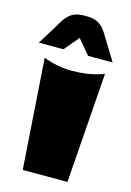

<svg xmlns="http://www.w3.org/2000/svg" viewBox="-115 -729 536 784"><g transform="rotate(15 153.0 -337.0)"><path d="M144 -674H150Q183 -674 202.5 -662.5Q222 -651 238 -625L303 -519H199L147 -581L95 -519H-9L56 -625Q72 -651 91.5 -662.5Q111 -674 144 -674ZM268 -460 285 -466 251 0H62L30 -466Q87 -443 151.5 -443Q216 -443 268 -460Z"/></g></svg>

Font: Wendy One
Style: Regular
Weight: 400
Designer: Alejandro Inler
Foundry: Alejandro Inler
Version: 1.001